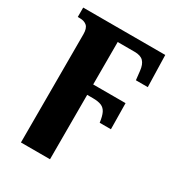

<svg xmlns="http://www.w3.org/2000/svg" viewBox="-184 -652 928 1007"><g transform="rotate(30 280.5 -148.0)"><path d="M95 -415Q95 -451 79.5 -465Q64 -479 37 -479H24V-536H521L526 -344H454L448 -398Q444 -435 427 -452.5Q410 -470 374 -470H271V-213H467L469 -56H401Q396 -94 386 -114Q376 -134 357 -142Q338 -150 305 -150H271V240H95Z"/></g></svg>

Font: Noto Serif ExtraBold
Style: Regular
Weight: 800
Designer: Monotype Design Team
Foundry: Monotype Imaging Inc.
Version: Version 1.001